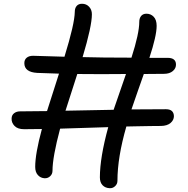

<svg xmlns="http://www.w3.org/2000/svg" viewBox="-20 -824 990 1009"><path d="M106.9 -145Q72.8 -145 56.2 -162.4Q39.6 -179.7 41 -202.1Q41.5 -219.2 54.2 -229Q66.9 -238.8 85.9 -238.8Q155.3 -238.8 227.1 -240.2Q240.2 -282.2 290 -437Q213.9 -439 175.8 -440.9Q107.9 -444.8 107.9 -492.2Q107.9 -510.3 120.1 -520.5Q132.3 -530.8 153.8 -530.8Q171.4 -530.8 222.2 -528.8Q272.9 -526.9 318.8 -525.9Q372.1 -698.7 373 -761.2Q373 -781.2 382.8 -792.7Q392.6 -804.2 411.1 -804.2Q433.6 -804.2 448.2 -788.6Q462.9 -772.9 462.9 -749Q462.9 -686.5 414.1 -523.9Q511.2 -521 670.9 -521Q711.9 -648.4 711.9 -709Q711.9 -727.5 721.2 -739.5Q730.5 -751.5 749 -752Q772.5 -752 787.8 -735.8Q803.2 -719.7 803.2 -688Q803.2 -635.7 765.1 -520H860.8Q903.3 -520 904.8 -486.8Q905.8 -465.3 888.4 -450.7Q871.1 -436 841.8 -436Q771 -436 735.8 -435.1Q728 -413.1 705.6 -349.4Q683.1 -285.6 670.9 -249Q732.9 -250 852.1 -250Q892.6 -250 894 -213.9Q894 -192.9 876.2 -177.7Q858.4 -162.6 826.2 -162.1Q800.8 -162.1 770.8 -161.6Q740.7 -161.1 703.4 -160.4Q666 -159.7 644 -159.2Q597.2 2.9 597.2 126Q597.2 143.1 584.7 154.5Q572.3 166 556.2 165Q533.2 164.1 519 149.4Q504.9 134.8 504.9 107.9Q504.9 4.4 548.8 -155.8Q380.9 -149.9 295.9 -147.9Q255.9 2 255.9 73.2Q255.9 90.3 243.9 101.8Q231.9 113.3 214.8 112.8Q193.4 111.8 179.2 96.2Q165 80.6 165 53.2Q165 -16.6 200.2 -146Q167 -145 106.9 -145ZM386.2 -435.1Q359.4 -354 324.2 -242.2Q410.2 -243.2 577.1 -247.1Q586.9 -276.9 642.1 -435.1Q511.2 -433.6 386.2 -435.1Z"/></svg>

Font: Shantell Sans Bouncy
Style: Regular
Weight: 400
Designer: Stephen Nixon, Anya Danilova, Shantell Martin
Foundry: Arrow Type
Version: Version 1.006;[9816181b4]